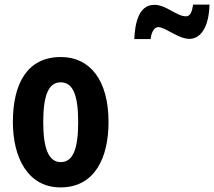

<svg xmlns="http://www.w3.org/2000/svg" viewBox="-20 -805 931 835"><path d="M564 -635H635C639 -671 654 -687 668 -687C700 -687 754 -636 804 -636C853 -636 889 -688 891 -785H820C815 -753 807 -734 789 -734C747 -734 704 -784 651 -784C580 -784 567 -697 564 -635ZM452 -274C452 -457 371 -557 245 -557C98 -557 36 -441 36 -274C36 -120 101 10 243 10C395 10 452 -123 452 -274ZM168 -273C168 -391 191 -447 244 -447C298 -447 320 -390 320 -274C320 -158 298 -100 244 -100C192 -100 168 -159 168 -273Z"/></svg>

Font: Noto Sans Thai Looped ExtraCondensed
Style: Bold
Weight: 700
Width: 2
Designer: Sasikarn Vongin, Ben Mitchell
Foundry: The Fontpad Ltd
Version: Version 1.001